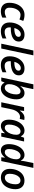

<svg xmlns="http://www.w3.org/2000/svg" viewBox="1846 -2646 810 4542"><g transform="rotate(90 2251.0 -375.0)"><path d="M247.1 9.8Q151.4 9.8 98.6 -42Q45.9 -93.8 45.9 -189.9Q45.9 -291 81.8 -373.8Q117.7 -456.5 182.6 -503.2Q247.6 -549.8 330.1 -549.8Q410.2 -549.8 475.1 -520L440.9 -430.2Q381.3 -456.1 333 -456.1Q259.8 -456.1 210.9 -381.1Q162.1 -306.2 162.1 -195.8Q162.1 -141.6 189.5 -112.3Q216.8 -83 265.1 -83Q301.3 -83 332.8 -93.8Q364.3 -104.5 396 -120.1V-24.9Q327.6 9.8 247.1 9.8Z M790 -461.9Q743.2 -461.9 701.9 -419.9Q660.6 -377.9 642.6 -309.1H656.7Q748.5 -309.1 800.3 -335.2Q852.1 -361.3 852.1 -409.2Q852.1 -434.1 836.4 -448Q820.8 -461.9 790 -461.9ZM715.8 9.8Q619.6 9.8 565.7 -44.4Q511.7 -98.6 511.7 -195.8Q511.7 -292.5 549.6 -375.7Q587.4 -459 652.1 -504.4Q716.8 -549.8 796.9 -549.8Q875.5 -549.8 919.2 -514.4Q962.9 -479 962.9 -414.1Q962.9 -325.2 881.6 -275.1Q800.3 -225.1 649.9 -225.1H628.9L627.9 -210V-195.8Q627.9 -141.6 655.5 -110.8Q683.1 -80.1 737.8 -80.1Q772.9 -80.1 807.6 -89.4Q842.3 -98.6 889.6 -121.1V-29.8Q842.8 -8.3 803.5 0.7Q764.2 9.8 715.8 9.8Z M1127.9 0H1013.7L1174.8 -759.8H1289.6Z M1589.8 -461.9Q1543 -461.9 1501.7 -419.9Q1460.4 -377.9 1442.4 -309.1H1456.5Q1548.3 -309.1 1600.1 -335.2Q1651.9 -361.3 1651.9 -409.2Q1651.9 -434.1 1636.2 -448Q1620.6 -461.9 1589.8 -461.9ZM1515.6 9.8Q1419.4 9.8 1365.5 -44.4Q1311.5 -98.6 1311.5 -195.8Q1311.5 -292.5 1349.4 -375.7Q1387.2 -459 1451.9 -504.4Q1516.6 -549.8 1596.7 -549.8Q1675.3 -549.8 1719 -514.4Q1762.7 -479 1762.7 -414.1Q1762.7 -325.2 1681.4 -275.1Q1600.1 -225.1 1449.7 -225.1H1428.7L1427.7 -210V-195.8Q1427.7 -141.6 1455.3 -110.8Q1482.9 -80.1 1537.6 -80.1Q1572.8 -80.1 1607.4 -89.4Q1642.1 -98.6 1689.5 -121.1V-29.8Q1642.6 -8.3 1603.3 0.7Q1564 9.8 1515.6 9.8Z M2072.8 9.8Q2024.9 9.8 1990.5 -12.2Q1956.1 -34.2 1936.5 -76.2H1931.6L1900.4 0H1813.5L1974.6 -759.8H2089.4L2054.7 -597.2Q2048.3 -566.4 2036.1 -520.8Q2023.9 -475.1 2016.6 -452.1H2020.5Q2064.5 -507.3 2101.1 -528.6Q2137.7 -549.8 2179.7 -549.8Q2250.5 -549.8 2290 -499.3Q2329.6 -448.7 2329.6 -359.9Q2329.6 -261.2 2295.7 -174.6Q2261.7 -87.9 2202.6 -39.1Q2143.6 9.8 2072.8 9.8ZM2137.7 -456.1Q2098.1 -456.1 2058.6 -417Q2019 -377.9 1994.9 -314.2Q1970.7 -250.5 1970.7 -182.1Q1970.7 -135.3 1993.4 -109.1Q2016.1 -83 2057.6 -83Q2099.1 -83 2135.3 -121.3Q2171.4 -159.7 2192.4 -223.9Q2213.4 -288.1 2213.4 -357.9Q2213.4 -456.1 2137.7 -456.1Z M2765.6 -549.8Q2795.9 -549.8 2818.4 -543.9L2793.5 -437Q2767.1 -443.8 2743.7 -443.8Q2682.1 -443.8 2633.8 -388.7Q2585.4 -333.5 2566.4 -244.1L2514.6 0H2399.4L2514.6 -540H2604.5L2594.2 -439.9H2598.6Q2639.2 -498.5 2679.7 -524.2Q2720.2 -549.8 2765.6 -549.8Z M2959.5 9.8Q2890.6 9.8 2850.6 -39.8Q2810.5 -89.4 2810.5 -179.2Q2810.5 -277.8 2844.5 -363.8Q2878.4 -449.7 2938 -499.8Q2997.6 -549.8 3068.8 -549.8Q3116.2 -549.8 3150.4 -527.6Q3184.6 -505.4 3203.6 -462.9H3208.5L3238.8 -540H3326.7L3211.4 0H3122.6L3132.8 -85.9H3129.9Q3052.7 9.8 2959.5 9.8ZM3001.5 -83Q3041.5 -83 3080.1 -120.8Q3118.7 -158.7 3143.6 -222.2Q3168.5 -285.6 3168.5 -360.8Q3168.5 -403.8 3145.5 -429.9Q3122.6 -456.1 3085.4 -456.1Q3043.9 -456.1 3007.3 -418.5Q2970.7 -380.9 2948.7 -316.2Q2926.8 -251.5 2926.8 -182.1Q2926.8 -132.3 2946.5 -107.7Q2966.3 -83 3001.5 -83Z M3647.9 -549.8Q3735.4 -549.8 3778.8 -462.9H3782.7Q3789.1 -534.2 3800.8 -585L3837.9 -759.8H3951.7L3790.5 0H3700.7L3710 -85.9H3706.5Q3663.6 -34.2 3623.5 -12.2Q3583.5 9.8 3538.6 9.8Q3468.8 9.8 3429.2 -39.8Q3389.6 -89.4 3389.6 -180.2Q3389.6 -280.3 3424.6 -367.2Q3459.5 -454.1 3518.1 -502Q3576.7 -549.8 3647.9 -549.8ZM3582.5 -83Q3622.6 -83 3661.9 -123Q3701.2 -163.1 3724.9 -227.5Q3748.5 -292 3748.5 -357.9Q3748.5 -402.3 3727.3 -429.2Q3706.1 -456.1 3662.6 -456.1Q3621.1 -456.1 3585 -418.5Q3548.8 -380.9 3527.3 -315.4Q3505.9 -250 3505.9 -182.1Q3505.9 -83 3582.5 -83Z M4339.8 -342.8Q4339.8 -395 4315.9 -424.6Q4292 -454.1 4247.6 -454.1Q4202.1 -454.1 4166.3 -419.2Q4130.4 -384.3 4110.6 -324.5Q4090.8 -264.6 4090.8 -196.8Q4090.8 -142.6 4115 -113.8Q4139.2 -85 4186.5 -85Q4230.5 -85 4265.6 -118.2Q4300.8 -151.4 4320.3 -211.2Q4339.8 -271 4339.8 -342.8ZM4455.6 -337.9Q4455.6 -239.3 4419.9 -158.4Q4384.3 -77.6 4322 -34.4Q4259.8 8.8 4178.7 8.8Q4085 8.8 4029.8 -47.1Q3974.6 -103 3974.6 -199.2Q3974.6 -296.4 4009.5 -377.4Q4044.4 -458.5 4107.4 -503.7Q4170.4 -548.8 4252.9 -548.8Q4348.1 -548.8 4401.9 -492.2Q4455.6 -435.5 4455.6 -337.9Z"/></g></svg>

Font: Open Sans Semibold
Style: Italic
Weight: 600
Italic angle: -12°
Foundry: Ascender Corporation
Version: Version 1.10